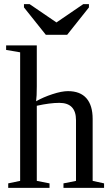

<svg xmlns="http://www.w3.org/2000/svg" viewBox="-20 -915 540 935"><path d="M159.2 -495.1Q159.2 -444.3 155.8 -421.9Q190.9 -441.9 235.6 -456.5Q280.3 -471.2 311 -471.2Q370.6 -471.2 400.9 -436.5Q431.2 -401.9 431.2 -335.9V-34.2L486.8 -22V0H289.1V-22L350.1 -34.2V-330.1Q350.1 -414.1 269 -414.1Q223.1 -414.1 159.2 -399.9V-34.2L221.2 -22V0H20V-22L78.1 -34.2V-660.2L9.8 -671.9V-693.8H159.2ZM124 -895 254.9 -805.7 385.7 -895H413.1V-878.9L307.1 -745.6H203.1L96.7 -878.9V-895Z"/></svg>

Font: Tinos
Style: Regular
Weight: 400
Designer: Steve Matteson
Foundry: Monotype Imaging Inc.
Version: Version 1.23